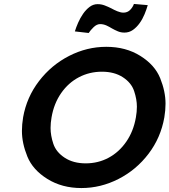

<svg xmlns="http://www.w3.org/2000/svg" viewBox="-20 -945 858 972"><path d="M359 -786Q365 -806 375.5 -830Q386 -854 400.5 -875Q415 -896 433.5 -910Q452 -924 474 -924Q493 -924 510 -917.5Q527 -911 543 -903Q559 -894 574 -888Q582 -885 589.5 -883Q597 -881 605 -881Q625 -881 638.5 -894.5Q652 -908 658 -925L728 -919Q722 -898 712 -873.5Q702 -849 687 -828Q672 -807 653 -793.5Q634 -780 610 -780Q592 -780 576.5 -786.5Q561 -793 547 -801Q540 -805 533 -809Q526 -813 519 -816Q503 -823 487 -823Q470 -823 454 -807.5Q438 -792 429 -778ZM392 7Q294 7 220 -39Q146 -85 118.5 -152.5Q91 -220 91 -282Q91 -315 97 -351Q115 -453 177.5 -534.5Q240 -616 330 -662Q420 -708 518 -708Q617 -708 690.5 -662Q764 -616 791 -549Q818 -482 818 -420Q818 -387 812 -351Q794 -248 732 -166.5Q670 -85 580 -39Q490 7 392 7ZM414 -118Q477 -118 530 -146.5Q583 -175 619.5 -228Q656 -281 668 -351Q673 -379 673 -405Q673 -442 659 -484Q645 -526 602 -554Q559 -582 496 -582Q433 -582 379.5 -554Q326 -526 289.5 -473.5Q253 -421 241 -351Q236 -323 236 -297Q236 -259 250 -217Q264 -175 307.5 -146.5Q351 -118 414 -118Z"/></svg>

Font: Fz Poppins SemBd
Style: Italic
Weight: 600
Italic angle: -10°
Designer: Ninad Kale (Devanagari), Jonny Pinhorn (Latin)
Foundry: Indian Type Foundry
Version: Vit hóa bi Vntype.Com & FontZin.Com